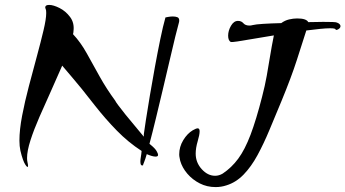

<svg xmlns="http://www.w3.org/2000/svg" viewBox="-20 -645 1405 781"><path d="M94 29Q94 41 83.5 25.5Q73 10 63 -32Q61 -41 60 -51.5Q59 -62 59 -73Q59 -117 70 -174.5Q81 -232 97.5 -294.5Q114 -357 130 -416Q146 -475 157 -521.5Q168 -568 168 -592Q168 -604 166 -608Q164 -612 164 -615Q164 -625 180 -625Q197 -625 222 -612.5Q247 -600 265 -576Q283 -552 279 -519Q279 -516 278.5 -513Q278 -510 277 -506Q308 -473 333 -428Q358 -383 385.5 -333.5Q413 -284 449 -235Q449 -233 460.5 -217.5Q472 -202 490 -179.5Q508 -157 528.5 -133Q549 -109 565 -89V-99Q567 -115 573.5 -157Q580 -199 589.5 -255.5Q599 -312 610 -372Q621 -432 632 -485.5Q643 -539 653 -574Q653 -574 663 -576Q673 -578 683 -578Q694 -578 701.5 -575Q709 -572 709 -562Q709 -557 708 -554Q703 -537 693 -496Q683 -455 670 -399Q657 -343 642.5 -282Q628 -221 614 -163Q600 -105 588 -60L594 -55Q611 -41 617 -30.5Q623 -20 623 -15Q623 -8 613 -8Q600 -8 577 -18Q571 3 566 15Q561 27 562 27Q561 28 558 28Q551 28 551 12Q551 4 553 -7Q555 -18 556 -31Q502 -66 455.5 -113.5Q409 -161 365 -217Q334 -257 312.5 -283.5Q291 -310 272.5 -331.5Q254 -353 233 -378Q212 -329 187.5 -275Q163 -221 140.5 -169.5Q118 -118 104 -74.5Q90 -31 90 -2Q90 3 90.5 7.5Q91 12 92 16Q93 20 93.5 23.5Q94 27 94 29ZM857 116Q822 116 792.5 101Q763 86 742 61.5Q721 37 713 9Q712 3 710.5 -3.5Q709 -10 709 -17Q709 -48 725.5 -75Q742 -102 764 -115Q778 -123 784 -123Q792 -123 792 -111Q792 -97 784 -70Q776 -43 776 -20Q776 16 800.5 43Q825 70 855 70Q871 70 886 61Q922 37 949 0.5Q976 -36 999 -96.5Q1022 -157 1046 -251Q1058 -297 1065 -336.5Q1072 -376 1078.5 -416Q1085 -456 1094 -501Q1049 -494 1010 -487Q971 -480 946.5 -476.5Q922 -473 919 -474Q908 -480 908 -500Q908 -520 919.5 -540Q931 -560 948 -560Q962 -560 970 -550.5Q978 -541 995 -541Q998 -541 1001 -541.5Q1004 -542 1008 -543Q1019 -546 1051 -548Q1083 -550 1124 -551Q1139 -562 1156 -566Q1173 -570 1189 -570Q1226 -570 1234 -555Q1251 -555 1266 -555.5Q1281 -556 1294 -556Q1317 -556 1332.5 -555.5Q1348 -555 1351 -553Q1359 -550 1362 -546Q1365 -542 1365 -539Q1365 -531 1356 -526Q1347 -521 1345 -525Q1345 -530 1323 -530Q1307 -530 1282 -527.5Q1257 -525 1226 -521Q1210 -471 1187.5 -401Q1165 -331 1125 -234Q1100 -174 1076.5 -117.5Q1053 -61 1027.5 -14Q1002 33 971 65Q940 97 901 109Q880 116 857 116Z"/></svg>

Font: Grechen Fuemen
Style: Regular
Weight: 400
Designer: Robert E. Leuschke
Foundry: Robert E. Leuschke
Version: Version 1.010; ttfautohint (v1.8.3)